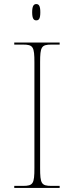

<svg xmlns="http://www.w3.org/2000/svg" viewBox="-20 -923 365 943"><path d="M158 -823C171 -823 178 -831 178 -863C178 -894 171 -903 158 -903C146 -903 138 -894 138 -863C138 -831 146 -823 158 -823ZM50 0H273V-10H233C183 -10 177 -21 177 -98V-616C177 -693 183 -704 233 -704H273V-714H50V-704H93C143 -704 149 -693 149 -616V-98C149 -21 143 -10 93 -10H50Z"/></svg>

Font: Noto Serif Display Thin
Style: Regular
Weight: 100
Designer: Monotype Design Team
Foundry: Monotype Imaging Inc.
Version: Version 2.009